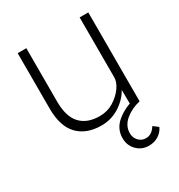

<svg xmlns="http://www.w3.org/2000/svg" viewBox="-176 -643 914 982"><g transform="rotate(-30 281.0 -152.0)"><path d="M261 10Q172 10 122.5 -41.5Q73 -93 73 -198V-525H124V-209Q124 -121 163.5 -78.5Q203 -36 277 -36Q322 -36 358.5 -58.5Q395 -81 417 -112Q439 -143 439 -170V-525H490V0H441L440 -96Q415 -51 367 -20.5Q319 10 261 10ZM419 221Q377 221 348.5 192Q320 163 320 120Q320 64 365 27Q410 -10 475 -25L490 0Q438 12 401.5 42.5Q365 73 365 117Q365 143 382 161.5Q399 180 424 180Q444 180 458.5 169.5Q473 159 483 142L512 164Q501 189 476.5 205Q452 221 419 221Z"/></g></svg>

Font: Readex Pro ExtraLight
Style: Regular
Weight: 200
Designer: Bonnie Shaver-Troup, Thomas Jockin
Foundry: Lexend
Version: Version 1.203; ttfautohint (v1.8.3)